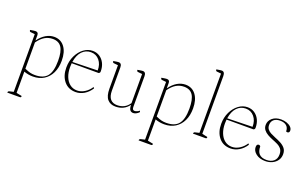

<svg xmlns="http://www.w3.org/2000/svg" viewBox="-104 -1254 3275 2039"><g transform="rotate(20 1533.5 -234.5)"><path d="M55 265Q55 249 71 245L117 234V-418L69 -423Q55 -424 55 -443Q84 -448 96 -449.5Q108 -451 115 -451Q147 -451 147 -417V-359H149Q185 -409 230 -435.5Q275 -462 323 -462Q397 -462 440 -405.5Q483 -349 483 -251Q483 -171 454.5 -112Q426 -53 374 -20.5Q322 12 251 12Q197 12 149 -6V234L211 247Q211 257 208 261Q205 265 194 265ZM266 -10Q362 -10 404.5 -63Q447 -116 447 -236Q447 -340 415.5 -388Q384 -436 316 -436Q267 -436 226.5 -412Q186 -388 149 -336V-39Q190 -21 213.5 -15.5Q237 -10 266 -10Z M734 12Q650 12 601.5 -47Q553 -106 553 -200Q553 -274 582 -333.5Q611 -393 657.5 -427.5Q704 -462 758 -462Q803 -462 837.5 -439Q872 -416 891.5 -376.5Q911 -337 911 -286Q911 -272 904 -267Q897 -262 895 -262H591Q589 -241 589 -217Q589 -157 607.5 -110Q626 -63 660.5 -36Q695 -9 743 -9Q786 -9 827.5 -35Q869 -61 896 -104L906 -92Q875 -43 829.5 -15.5Q784 12 734 12ZM745 -442Q686 -442 645.5 -399.5Q605 -357 593 -277L877 -284Q878 -353 841 -397.5Q804 -442 745 -442Z M1184 12Q1125 12 1092.5 -25.5Q1060 -63 1060 -146V-410L1012 -415Q998 -416 998 -435Q1027 -440 1038.5 -441.5Q1050 -443 1057 -443Q1092 -443 1092 -396V-135Q1092 -70 1119 -39Q1146 -8 1196 -8Q1285 -8 1333 -81V-410L1285 -415Q1271 -416 1271 -435Q1300 -440 1311.5 -441.5Q1323 -443 1330 -443Q1365 -443 1365 -396V-49Q1365 -14 1391 -14Q1403 -14 1418.5 -20.5Q1434 -27 1445 -37L1450 -22Q1437 -7 1419 2.5Q1401 12 1385 12Q1335 12 1335 -60H1333Q1279 12 1184 12Z M1539 265Q1539 249 1555 245L1601 234V-418L1553 -423Q1539 -424 1539 -443Q1568 -448 1580 -449.5Q1592 -451 1599 -451Q1631 -451 1631 -417V-359H1633Q1669 -409 1714 -435.5Q1759 -462 1807 -462Q1881 -462 1924 -405.5Q1967 -349 1967 -251Q1967 -171 1938.5 -112Q1910 -53 1858 -20.5Q1806 12 1735 12Q1681 12 1633 -6V234L1695 247Q1695 257 1692 261Q1689 265 1678 265ZM1750 -10Q1846 -10 1888.5 -63Q1931 -116 1931 -236Q1931 -340 1899.5 -388Q1868 -436 1800 -436Q1751 -436 1710.5 -412Q1670 -388 1633 -336V-39Q1674 -21 1697.5 -15.5Q1721 -10 1750 -10Z M2057 0Q2057 -16 2073 -20L2119 -31V-701L2071 -706Q2057 -707 2057 -726Q2086 -731 2097.5 -732.5Q2109 -734 2116 -734Q2151 -734 2151 -683V-32L2213 -18Q2213 -8 2210 -4Q2207 0 2196 0Z M2484 12Q2400 12 2351.5 -47Q2303 -106 2303 -200Q2303 -274 2332 -333.5Q2361 -393 2407.5 -427.5Q2454 -462 2508 -462Q2553 -462 2587.5 -439Q2622 -416 2641.5 -376.5Q2661 -337 2661 -286Q2661 -272 2654 -267Q2647 -262 2645 -262H2341Q2339 -241 2339 -217Q2339 -157 2357.5 -110Q2376 -63 2410.5 -36Q2445 -9 2493 -9Q2536 -9 2577.5 -35Q2619 -61 2646 -104L2656 -92Q2625 -43 2579.5 -15.5Q2534 12 2484 12ZM2495 -442Q2436 -442 2395.5 -399.5Q2355 -357 2343 -277L2627 -284Q2628 -353 2591 -397.5Q2554 -442 2495 -442Z M2876 12Q2812 12 2771.5 -19.5Q2731 -51 2731 -94Q2731 -113 2738 -120.5Q2745 -128 2754 -128Q2768 -128 2775 -116Q2775 -4 2884 -4Q2936 -4 2966.5 -30.5Q2997 -57 2997 -106Q2997 -145 2979 -167.5Q2961 -190 2932.5 -204Q2904 -218 2872 -230Q2842 -242 2814.5 -257.5Q2787 -273 2769 -296Q2751 -319 2751 -351Q2751 -398 2788.5 -430Q2826 -462 2887 -462Q2922 -462 2951.5 -451.5Q2981 -441 2999 -423Q3017 -405 3017 -382Q3017 -369 3010.5 -362.5Q3004 -356 2995 -356Q2986 -356 2979 -360Q2979 -402 2953 -424Q2927 -446 2882 -446Q2836 -446 2810.5 -424Q2785 -402 2785 -364Q2785 -334 2800 -315Q2815 -296 2839.5 -283.5Q2864 -271 2891 -260Q2925 -247 2957.5 -230Q2990 -213 3011 -187.5Q3032 -162 3032 -121Q3032 -82 3011.5 -52Q2991 -22 2955.5 -5Q2920 12 2876 12Z"/></g></svg>

Font: Petrona Thin
Style: Regular
Weight: 100
Designer: Ringo R. Seeber
Foundry: Ringo R. Seeber
Version: Version 2.001; ttfautohint (v1.8.3)